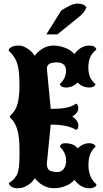

<svg xmlns="http://www.w3.org/2000/svg" viewBox="-20 -1014 568 1059"><path d="M77.1 24.4Q58.1 24.4 45.4 17.1Q32.7 9.8 30.8 2.4L28.8 -4.9Q52.7 -19 60.5 -31.2Q68.8 -43 73 -49.6Q77.1 -56.2 80.1 -69.8L84.5 -92.3Q85.9 -100.6 86.7 -120.8Q87.4 -141.1 87.4 -153.8V-194.8Q87.4 -319.3 39.6 -361.3Q29.3 -369.6 39.6 -379.4Q44.9 -384.3 53 -393.6Q61 -402.8 68.8 -419.4Q87.4 -459.5 87.4 -543.5Q87.4 -599.6 81.8 -633.8Q76.2 -668 63.5 -690.4Q50.8 -712.9 28.3 -733.9Q28.3 -751.5 55.7 -759.8Q65.9 -762.7 85.4 -762.7Q105 -762.7 127.7 -748.5Q150.4 -734.4 160.6 -720.7L170.9 -706.5Q216.8 -762.7 274.4 -762.7Q305.2 -762.7 338.1 -750.7Q371.1 -738.8 390.1 -715.8Q425.3 -762.7 473.1 -762.7Q505.9 -762.7 511.7 -740.2Q487.3 -721.7 477.3 -698.2Q467.3 -674.8 467.3 -640.6Q467.3 -580.6 506.8 -550.3Q503.4 -536.6 486.3 -533Q469.2 -529.3 449 -534.4Q428.7 -539.6 415.5 -551.8L408.2 -559.1Q380.4 -531.2 344.2 -531.2Q315.4 -531.2 309.6 -550.3Q344.2 -582 344.2 -623.5Q344.2 -669.9 291.5 -669.9Q238.8 -669.9 238.8 -636.2V-631.8L259.8 -413.6Q313.5 -413.6 344.5 -419.7Q375.5 -425.8 398.9 -441.9Q403.8 -441.9 408 -434.8Q412.1 -427.7 412.1 -417.5Q412.1 -391.1 377.9 -370.6Q387.2 -367.7 396 -357.4Q412.1 -339.4 412.1 -325.7Q412.1 -301.8 402.3 -298.8L398.9 -297.9Q354.5 -326.7 259.8 -326.7L238.3 -112.3Q238.3 -79.6 257.8 -71.8Q272.5 -65.4 296.4 -65.4Q319.3 -65.4 332 -83.3Q344.7 -101.1 344.7 -127.4Q344.7 -170.9 310.1 -204.6Q314.9 -224.1 338.9 -224.1Q380.4 -224.1 401.4 -203.1L408.7 -195.8Q437 -224.1 473.1 -224.1Q501.5 -224.1 507.3 -204.6Q467.8 -173.3 467.8 -104Q467.8 -34.2 512.2 2.9Q512.2 15.1 491.7 22Q482.9 24.4 473.6 24.4Q425.3 24.4 390.6 -22Q371.1 1 338.9 12.7Q308.6 23.4 285.9 23.9Q263.2 24.4 249 21Q229.5 16.1 214.8 7.1Q200.2 -2 191.9 -9.8Q179.2 -21.5 171.9 -31.2Q152.3 2 111.3 18.6Q96.2 24.4 77.1 24.4ZM235.4 -824.2 318.4 -957 338.9 -968.8 362.8 -981.9Q387.7 -994.1 406.7 -994.1Q444.3 -994.1 456.5 -973.6Q447.8 -946.3 416 -920.9L296.4 -824.2Z"/></svg>

Font: Sancreek
Style: Regular
Weight: 400
Designer: Vernon Adams
Foundry: Vernon Adams
Version: Version 1.100; ttfautohint (v1.8.4.7-5d5b)